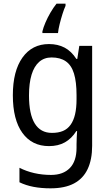

<svg xmlns="http://www.w3.org/2000/svg" viewBox="-20 -786 599 1046"><path d="M247 -546Q295 -546 332 -526.5Q369 -507 396 -465H401L412 -536H482V8Q482 83 457.5 135Q433 187 383 213.5Q333 240 255 240Q205 240 163 232Q121 224 86 207V128Q123 147 166.5 157Q210 167 258 167Q324 167 360.5 129.5Q397 92 397 19V0Q397 -14 398 -36Q399 -58 400 -72H396Q370 -31 333.5 -10.5Q297 10 247 10Q154 10 102 -62Q50 -134 50 -267Q50 -399 102.5 -472.5Q155 -546 247 -546ZM261 -473Q221 -473 193.5 -449Q166 -425 152 -379Q138 -333 138 -266Q138 -164 169.5 -113Q201 -62 263 -62Q298 -62 323 -72.5Q348 -83 364.5 -106Q381 -129 389 -163.5Q397 -198 397 -246V-268Q397 -340 383 -385.5Q369 -431 338.5 -452Q308 -473 261 -473ZM337 -754Q329 -737 320.5 -710Q312 -683 305 -655Q298 -627 296 -606H211V-615Q216 -636 227.5 -663Q239 -690 255 -717.5Q271 -745 288 -766H337Z"/></svg>

Font: Noto Sans Khmer SemiCondensed
Style: Regular
Weight: 400
Width: 4
Designer: Danh Hong and the Monotype Design Team
Foundry: Monotype Imaging Inc.
Version: Version 2.004